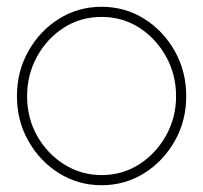

<svg xmlns="http://www.w3.org/2000/svg" viewBox="-20 -534 600 567"><path d="M280 13Q211 13 154.2 -22.5Q97.5 -58 63.8 -117.8Q30 -177.5 30 -250Q30 -323 63.8 -383Q97.5 -443 154.2 -478.5Q211 -514 280 -514Q349 -514 405.8 -478.5Q462.5 -443 496.2 -383Q530 -323 530 -250Q530 -177.5 496.2 -117.8Q462.5 -58 405.8 -22.5Q349 13 280 13ZM280 -17Q342 -17 391.8 -49.2Q441.5 -81.5 470.8 -134.5Q500 -187.5 500 -250Q500 -313 470.8 -366.2Q441.5 -419.5 391.8 -451.8Q342 -484 280 -484Q217.5 -484 167.8 -451.8Q118 -419.5 89 -366.2Q60 -313 60 -250Q60 -185 90 -132.2Q120 -79.5 170 -48.2Q220 -17 280 -17Z"/></svg>

Font: Urbanist Thin
Style: Regular
Weight: 100
Designer: Corey Hu
Foundry: Corey Hu
Version: Version 1.330; ttfautohint (v1.8.4.7-5d5b)